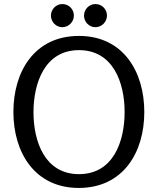

<svg xmlns="http://www.w3.org/2000/svg" viewBox="-20 -915 777 946"><path d="M344 -838C344 -870 319 -895 287 -895C256 -895 231 -869 231 -838C231 -807 256 -781 287 -781C318 -781 344 -807 344 -838ZM507 -838C507 -870 482 -895 450 -895C419 -895 394 -869 394 -838C394 -807 419 -781 450 -781C481 -781 507 -807 507 -838ZM368 11C586 11 691 -163 691 -363C691 -562 587 -738 369 -738C150 -738 46 -563 46 -363C46 -164 151 11 368 11ZM369 -57C200 -57 145 -219 145 -362C145 -505 200 -668 369 -668C538 -668 594 -507 594 -363C594 -219 539 -57 369 -57Z"/></svg>

Font: Rosario
Style: Regular
Weight: 400
Designer: Hector Gatti
Foundry: Omnibus Type
Version: Version 1.100